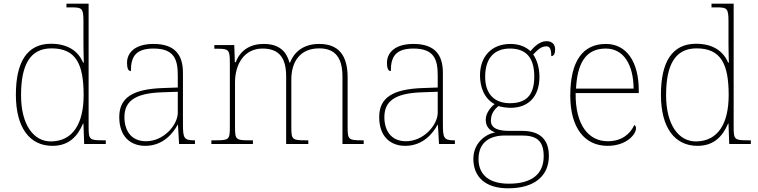

<svg xmlns="http://www.w3.org/2000/svg" viewBox="-20 -780 4104 1040"><path d="M264 10C353 10 400 -41 430 -111H432L436 0H553V-20H537C464 -20 460 -24 460 -94V-760H340V-740H365C425 -740 432 -736 432 -662V-543C432 -515 433 -478 434 -441H430C403 -505 345 -543 256 -543C126 -543 66 -443 66 -267C66 -88 141 10 264 10ZM258 -14C163 -12 94 -103 94 -264C94 -426 141 -518 259 -518C392 -518 433 -432 433 -265C433 -112 376 -16 258 -14Z M767 10C865 10 919 -61 942 -104H944L950 0H1036V-20H1029C975 -20 971 -35 971 -110V-386C971 -481 929 -542 812 -542C697 -542 668 -482 668 -441C668 -409 675 -395 689 -395C689 -471 713 -517 812 -517C925 -517 943 -456 943 -371V-306L860 -303C699 -297 626 -251 626 -146C626 -39 688 10 767 10ZM771 -15C687 -15 654 -77 654 -145C654 -225 701 -275 857 -280L943 -283V-170C943 -104 868 -15 771 -15Z M1125 0H1350V-20H1330C1257 -20 1253 -24 1253 -94V-334C1253 -431 1302 -517 1402 -517C1496 -517 1530 -462 1530 -365V0H1650V-20H1635C1562 -20 1558 -24 1558 -94V-349C1558 -443 1603 -518 1709 -518C1799 -518 1835 -463 1835 -365V0H1950V-20H1940C1867 -20 1863 -24 1863 -94V-361C1863 -478 1816 -542 1709 -542C1620 -542 1572 -495 1551 -441H1548C1533 -495 1499 -542 1408 -542C1338 -542 1282 -510 1257 -443H1252L1249 -536H1141V-516H1158C1218 -516 1225 -511 1225 -442V-94C1225 -24 1221 -20 1148 -20H1125Z M2175 10C2273 10 2327 -61 2350 -104H2352L2358 0H2444V-20H2437C2383 -20 2379 -35 2379 -110V-386C2379 -481 2337 -542 2220 -542C2105 -542 2076 -482 2076 -441C2076 -409 2083 -395 2097 -395C2097 -471 2121 -517 2220 -517C2333 -517 2351 -456 2351 -371V-306L2268 -303C2107 -297 2034 -251 2034 -146C2034 -39 2096 10 2175 10ZM2179 -15C2095 -15 2062 -77 2062 -145C2062 -225 2109 -275 2265 -280L2351 -283V-170C2351 -104 2276 -15 2179 -15Z M2732 240C2879 240 2953 170 2953 65C2953 -27 2903 -71 2808 -71H2739C2685 -71 2639 -82 2639 -126C2639 -164 2658 -188 2681 -206C2691 -200 2729 -196 2745 -196C2849 -196 2902 -264 2902 -364C2902 -417 2886 -460 2868 -485C2893 -510 2910 -529 2940 -529C2958 -529 2966 -514 2966 -476C2980 -476 2987 -490 2987 -513C2987 -537 2973 -557 2940 -557C2901 -557 2871 -523 2853 -503C2829 -526 2793 -542 2745 -542C2639 -542 2580 -470 2580 -372C2580 -311 2601 -247 2659 -216C2643 -204 2611 -170 2611 -132C2611 -93 2633 -72 2663 -63C2606 -53 2544 -2 2544 80C2544 179 2610 240 2732 240ZM2742 -221C2664 -221 2608 -265 2608 -364C2608 -472 2664 -517 2742 -517C2826 -517 2874 -472 2874 -365C2874 -258 2824 -221 2742 -221ZM2736 215C2613 215 2572 152 2572 82C2572 -11 2635 -46 2715 -46H2806C2883 -46 2925 -21 2925 66C2925 162 2862 215 2736 215Z M3271 10C3372 10 3425 -51 3425 -85C3425 -94 3422 -99 3416 -103C3393 -54 3348 -15 3272 -15C3168 -15 3096 -103 3098 -276H3440V-290C3440 -448 3372 -542 3262 -542C3138 -542 3069 -451 3069 -262C3069 -87 3147 10 3271 10ZM3412 -300H3100C3107 -432 3149 -517 3261 -517C3359 -517 3411 -429 3412 -300Z M3758 10C3847 10 3894 -41 3924 -111H3926L3930 0H4047V-20H4031C3958 -20 3954 -24 3954 -94V-760H3834V-740H3859C3919 -740 3926 -736 3926 -662V-543C3926 -515 3927 -478 3928 -441H3924C3897 -505 3839 -543 3750 -543C3620 -543 3560 -443 3560 -267C3560 -88 3635 10 3758 10ZM3752 -14C3657 -12 3588 -103 3588 -264C3588 -426 3635 -518 3753 -518C3886 -518 3927 -432 3927 -265C3927 -112 3870 -16 3752 -14Z"/></svg>

Font: Noto Serif Gurmukhi Thin
Style: Regular
Weight: 100
Designer: Vaibhav Singh and the Monotype Design Team
Foundry: Monotype Imaging Inc.
Version: Version 2.004